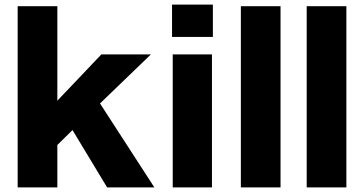

<svg xmlns="http://www.w3.org/2000/svg" viewBox="-20 -817 1587 837"><path d="M57 0V-790H230V-378L422 -580H638L416 -366L653 0H447L296 -250L230 -185V0Z M733 0V-580H904V0ZM730 -656V-797H908V-656Z M1030 0V-790H1203V0Z M1317 0V-790H1490V0Z"/></svg>

Font: BDO Grotesk ExtraBold
Style: Regular
Weight: 800
Designer: Deni Anggara
Foundry: Lokal Container
Version: Version 2.000